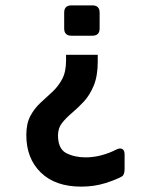

<svg xmlns="http://www.w3.org/2000/svg" viewBox="-20 -519 552 715"><path d="M246 -386Q219 -386 219 -413V-472Q219 -499 246 -499H324Q351 -499 351 -472V-413Q351 -386 324 -386ZM282 176Q186 176 132 123.5Q78 71 78 -16Q78 -59 93 -87Q108 -115 130 -135.5Q152 -156 174 -176Q196 -196 211 -223.5Q226 -251 226 -294V-315H344V-290Q344 -236 329 -200Q314 -164 292 -140.5Q270 -117 248 -98.5Q226 -80 211 -61Q196 -42 196 -15Q196 35 226.5 51Q257 67 299 67Q329 67 358.5 59Q388 51 413 38Q427 31 435.5 36Q444 41 444 56V110Q444 132 434 138Q413 150 372 163Q331 176 282 176Z"/></svg>

Font: Pitagon Sans
Style: Bold
Weight: 700
Designer: Travis Tran
Foundry: Pitagon
Version: Version 1.001; ttfautohint (v1.8.4.7-5d5b);gftools[0.9.26]